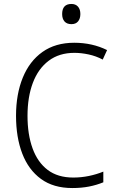

<svg xmlns="http://www.w3.org/2000/svg" viewBox="-20 -940 603 970"><path d="M345 10Q250 10 187 -36Q124 -82 92.5 -164Q61 -246 61 -355Q61 -464 95 -547.5Q129 -631 194.5 -677.5Q260 -724 355 -724Q446 -724 521 -687L499 -639Q465 -657 427.5 -665Q390 -673 356 -673Q279 -673 226 -633Q173 -593 146 -521.5Q119 -450 119 -355Q119 -261 144.5 -190.5Q170 -120 221 -81.5Q272 -43 350 -43Q390 -43 429 -51Q468 -59 502 -73V-19Q468 -5 429.5 2.5Q391 10 345 10ZM341 -818Q318 -818 306 -831.5Q294 -845 294 -869Q294 -920 341 -920Q362 -920 374 -906.5Q386 -893 386 -869Q386 -846 374.5 -832Q363 -818 341 -818Z"/></svg>

Font: Noto Sans Mono SemiCondensed Light
Style: Regular
Weight: 300
Width: 4
Designer: Monotype Design Team
Foundry: Monotype Imaging Inc.
Version: Version 2.014; ttfautohint (v1.8.4.7-5d5b)